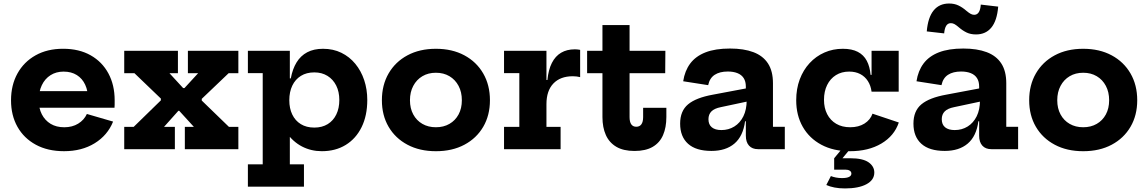

<svg xmlns="http://www.w3.org/2000/svg" viewBox="-20 -836 6434 1076"><path d="M339 11.3Q247.4 11.3 180.7 -25Q114 -61.2 77.9 -125.3Q41.8 -189.4 41.8 -273.8Q41.8 -359 77.8 -424.1Q113.9 -489.3 179.5 -526Q245 -562.7 333.8 -562.7Q423.2 -562.7 487.8 -526.2Q552.4 -489.7 587.5 -424.6Q622.6 -359.6 622.6 -273.7Q622.6 -259.7 622.5 -249.6Q622.4 -239.5 621.7 -232.2H471.6Q472.8 -243 473.2 -254.5Q473.5 -266.1 473.5 -280.6Q473.5 -326.6 457.4 -361.2Q441.4 -395.9 410.6 -415.3Q379.8 -434.7 336.3 -434.7Q294.6 -434.7 263.2 -414.7Q231.7 -394.8 214.4 -358.6Q197 -322.4 197 -273.8Q197 -229.6 214.4 -195.5Q231.8 -161.5 263.6 -142.1Q295.5 -122.8 340.2 -122.8Q385.3 -122.8 418.2 -143.1Q451.2 -163.3 466.9 -197.3L613.8 -154.6Q582.9 -77.7 510.6 -33.2Q438.4 11.3 339 11.3ZM138.3 -232.2V-325.4H531.9L548.6 -232.2Z M1261.3 -425.8 1074.1 -247.2 1110.7 -316.5V-241.5L1071.4 -310.6L1262.8 -125.2H1315.8V0H1015.9V-125.2H1066.3L947.9 -255L1010.7 -215H936.8L1015.3 -255L899.4 -125.2H960V0H676.2V-125.2H729.4L918.1 -309.3L881.5 -241V-315.1L920.8 -245.9L733.4 -425.8H676.2V-551.4H977.1V-425.8H929.7L1044.3 -301.2L982 -342.5H1055.3L975.9 -301.2L1090.4 -425.8H1033V-551.4H1315.8V-425.8Z M1369.2 210V84.8H1452.3V-426H1369.2V-551.2H1604.3V-356.3L1601.3 -290.8V-263.2L1604.3 -187.2V84.8H1683.4V210ZM1783.6 11.3Q1723.4 11.3 1672.7 -14.9Q1622 -41.1 1584.5 -94Q1547.1 -146.9 1526.9 -226.3L1601.3 -274.3Q1601.3 -228.8 1617.8 -194.4Q1634.2 -159.9 1665.6 -140.5Q1697 -121 1741.5 -121Q1785.2 -121 1816.7 -140.5Q1848.1 -159.9 1864.8 -194.7Q1881.6 -229.5 1881.6 -275.6Q1881.6 -321.7 1864.2 -356.5Q1846.7 -391.3 1815.2 -410.8Q1783.6 -430.3 1741.5 -430.3Q1697.7 -430.3 1666.3 -410.8Q1634.9 -391.3 1618.1 -356.2Q1601.3 -321.1 1601.3 -274.3L1586.3 -396.8H1609.7Q1619.5 -449.6 1642.2 -486.6Q1664.9 -523.6 1701.7 -543.1Q1738.5 -562.6 1790.5 -562.6Q1847.2 -562.6 1892.9 -540.3Q1938.7 -517.9 1971.1 -478.5Q2003.6 -439 2021 -387Q2038.3 -335.1 2038.3 -275.6Q2038.3 -188.3 2006.6 -123.7Q1974.9 -59.1 1917.6 -23.9Q1860.3 11.3 1783.6 11.3Z M2423 11.4Q2331.7 11.4 2263.6 -24.9Q2195.5 -61.1 2157.8 -125.4Q2120.2 -189.7 2120.2 -274.2Q2120.2 -359.4 2157.8 -424.4Q2195.5 -489.5 2263.5 -526Q2331.6 -562.6 2422.9 -562.6Q2514.2 -562.6 2582.3 -526Q2650.3 -489.5 2688 -424.4Q2725.7 -359.4 2725.7 -274.2Q2725.7 -189.7 2688.1 -125.4Q2650.5 -61.1 2582.5 -24.9Q2514.4 11.4 2423 11.4ZM2422.9 -122.9Q2466.1 -122.9 2498.8 -141.8Q2531.5 -160.6 2549.9 -194.6Q2568.3 -228.6 2568.3 -274.3Q2568.3 -320 2549.9 -354.7Q2531.5 -389.5 2498.8 -408.9Q2466.1 -428.3 2422.9 -428.3Q2379.8 -428.3 2347.1 -408.9Q2314.4 -389.5 2296 -354.7Q2277.5 -320 2277.5 -274.3Q2277.5 -228.6 2296 -194.6Q2314.4 -160.6 2347.1 -141.8Q2379.8 -122.9 2422.9 -122.9Z M3042.4 -125.2H3121.7V0H2804.7V-125.2H2890.4V-426H2804.7V-551.2H3042.4ZM3231.2 -403.7Q3222.3 -406.2 3212.1 -407.4Q3202 -408.7 3190 -408.7Q3120.3 -408.7 3081.3 -368.1Q3042.4 -327.5 3042.4 -252.6L3016.2 -387.8H3047.8Q3053.4 -445.2 3072.8 -483.3Q3092.1 -521.4 3124.5 -540.5Q3156.9 -559.6 3201.7 -559.6Q3209.8 -559.6 3217 -558.8Q3224.3 -558.1 3231.2 -556.6Z M3508.2 -179.7Q3508.2 -152.4 3517.9 -139Q3527.5 -125.7 3545.8 -125.7Q3564.7 -125.7 3574.4 -139.4Q3584.2 -153 3584.2 -179.7V-232H3714.4V-180.7Q3714.4 -121.6 3695.8 -78.8Q3677.3 -36 3637.8 -13Q3598.4 10 3535.9 10Q3473.4 10 3433.8 -13.5Q3394.1 -37 3375.2 -79.6Q3356.2 -122.1 3356.2 -179.7V-425.7H3270.3V-551.2H3356.2V-695.6H3508.2V-551.2H3708.9L3707.9 -425.7H3508.2Z M4228.6 0Q4195.5 0 4177.7 -19.8Q4159.8 -39.5 4159.8 -75.7V-194.2L4170.5 -214.2L4164.5 -274.1L4159.8 -307.3V-350.8Q4159.8 -379.5 4147.8 -398.2Q4135.8 -416.9 4113 -426Q4090.3 -435.2 4058.6 -435.2Q4013.5 -435.2 3985.3 -416.8Q3957 -398.4 3948.7 -358.8L3808.7 -380.6Q3817.5 -438.9 3848.1 -480Q3878.7 -521 3933.7 -542.5Q3988.7 -564 4071.2 -564Q4148.4 -564 4202.1 -543.7Q4255.8 -523.5 4283.8 -480.6Q4311.8 -437.7 4311.8 -369.6V-125.5H4378.2V0ZM3967 9.8Q3880.4 9.8 3836 -30.2Q3791.6 -70.2 3791.6 -143Q3791.6 -214.2 3836.1 -251.3Q3880.6 -288.4 3975.4 -305.5L4188.1 -345.6V-271.4L4019.4 -235.5Q3983.5 -228.4 3966.9 -211.7Q3950.3 -195 3950.3 -167.7Q3950.3 -137.9 3969.2 -122.5Q3988.1 -107.1 4022.8 -107.1Q4063.2 -107.1 4095.3 -127Q4127.4 -146.9 4146 -184.2Q4164.5 -221.6 4164.5 -274.1L4189.5 -156.5H4155.5Q4144.5 -72.8 4096 -31.5Q4047.5 9.8 3967 9.8Z M4742.9 11.4Q4650.7 11.4 4583.1 -24.8Q4515.5 -61 4478.8 -125.3Q4442.1 -189.7 4442.1 -274.3Q4442.1 -338.2 4461.8 -391Q4481.5 -443.8 4517.2 -482.3Q4552.8 -520.8 4600.4 -541.7Q4647.9 -562.6 4703.5 -562.6Q4754.2 -562.6 4787.2 -545.4Q4820.2 -528.2 4837.5 -495.5Q4854.9 -462.8 4859 -416.3H4891.7L4864.4 -322.3Q4860 -356.4 4843.7 -381.7Q4827.4 -407.1 4800.8 -421Q4774.3 -434.8 4739 -434.8Q4696.5 -434.8 4664.7 -415Q4632.9 -395.1 4615.4 -359.5Q4597.8 -323.9 4597.8 -276.7Q4597.8 -230.9 4615.6 -196.2Q4633.4 -161.6 4666.2 -142.3Q4699 -122.9 4744.6 -122.9Q4791.8 -122.9 4824.6 -143.5Q4857.3 -164.1 4869.7 -198.9L5017.1 -149.5Q4991.8 -74.6 4919.4 -31.6Q4847 11.4 4742.9 11.4ZM4864.4 -322.3V-551.2H5016.4V-322.3ZM4636.4 150.7Q4648.4 155.7 4664.5 158.8Q4680.6 162 4698.6 162Q4724.9 162 4738.1 155.5Q4751.3 149 4751.3 137Q4751.3 126.5 4742.3 120.6Q4733.2 114.7 4717.7 114.7H4654.8V50.9H4745.9Q4814.8 50.9 4847.3 73.4Q4879.8 96 4879.8 131Q4879.8 172.9 4835.5 196.5Q4791.3 220 4715.8 220Q4682.8 220 4656.9 214.9Q4631 209.9 4610.8 200.8ZM4721.7 -30.1H4768.2L4701.3 50.9H4654.8Z M5536.1 0Q5503 0 5485.2 -19.8Q5467.3 -39.5 5467.3 -75.7V-194.2L5478 -214.2L5472 -274.1L5467.3 -307.3V-350.8Q5467.3 -379.5 5455.3 -398.2Q5443.3 -416.9 5420.5 -426Q5397.8 -435.2 5366.1 -435.2Q5321 -435.2 5292.8 -416.8Q5264.5 -398.4 5256.2 -358.8L5116.2 -380.6Q5125 -438.9 5155.6 -480Q5186.2 -521 5241.2 -542.5Q5296.2 -564 5378.7 -564Q5455.9 -564 5509.6 -543.7Q5563.3 -523.5 5591.3 -480.6Q5619.3 -437.7 5619.3 -369.6V-125.5H5685.7V0ZM5274.5 9.8Q5187.9 9.8 5143.5 -30.2Q5099.1 -70.2 5099.1 -143Q5099.1 -214.2 5143.6 -251.3Q5188.1 -288.4 5282.9 -305.5L5495.6 -345.6V-271.4L5326.9 -235.5Q5291 -228.4 5274.4 -211.7Q5257.8 -195 5257.8 -167.7Q5257.8 -137.9 5276.7 -122.5Q5295.6 -107.1 5330.3 -107.1Q5370.7 -107.1 5402.8 -127Q5434.9 -146.9 5453.5 -184.2Q5472 -221.6 5472 -274.1L5497 -156.5H5463Q5452 -72.8 5403.5 -31.5Q5355 9.8 5274.5 9.8ZM5476.5 -810.3 5574 -798.9Q5567.6 -720.4 5535.9 -681.7Q5504.3 -643 5449.8 -643Q5419.6 -643 5397.3 -653.7Q5374.9 -664.4 5353.8 -682.6Q5338.9 -695.5 5329 -700.9Q5319.2 -706.2 5308.9 -706.2Q5291.9 -706.2 5282.8 -691.8Q5273.7 -677.4 5271.2 -648.9L5173.7 -660Q5180.5 -738.6 5212.2 -777.4Q5244 -816.3 5298.7 -816.3Q5328.7 -816.3 5351.4 -805.3Q5374.2 -794.4 5395.6 -775.7Q5411.1 -762.6 5420.8 -757.8Q5430.4 -753 5439.5 -753Q5456 -753 5465.3 -767.5Q5474.5 -781.9 5476.5 -810.3Z M6050.5 11.4Q5959.2 11.4 5891.1 -24.9Q5823 -61.1 5785.3 -125.4Q5747.7 -189.7 5747.7 -274.2Q5747.7 -359.4 5785.3 -424.4Q5823 -489.5 5891 -526Q5959.1 -562.6 6050.4 -562.6Q6141.7 -562.6 6209.8 -526Q6277.8 -489.5 6315.5 -424.4Q6353.2 -359.4 6353.2 -274.2Q6353.2 -189.7 6315.6 -125.4Q6278 -61.1 6210 -24.9Q6141.9 11.4 6050.5 11.4ZM6050.4 -122.9Q6093.6 -122.9 6126.3 -141.8Q6159 -160.6 6177.4 -194.6Q6195.8 -228.6 6195.8 -274.3Q6195.8 -320 6177.4 -354.7Q6159 -389.5 6126.3 -408.9Q6093.6 -428.3 6050.4 -428.3Q6007.3 -428.3 5974.6 -408.9Q5941.9 -389.5 5923.5 -354.7Q5905 -320 5905 -274.3Q5905 -228.6 5923.5 -194.6Q5941.9 -160.6 5974.6 -141.8Q6007.3 -122.9 6050.4 -122.9Z"/></svg>

Font: Hepta Slab ExtraLight
Style: Regular
Weight: 200
Designer: Michael LaGattuta
Foundry: Michael LaGattuta
Version: Version 1.100